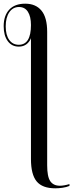

<svg xmlns="http://www.w3.org/2000/svg" viewBox="-76 -782 397 1042"><path d="M224 240Q154 240 123 202.5Q92 165 92 81V-575Q84 -554 67 -541.5Q50 -529 26 -529Q-12 -529 -34 -559Q-56 -589 -56 -640Q-56 -697 -26 -729.5Q4 -762 61 -762Q118 -762 149 -724.5Q180 -687 180 -609V115Q180 177 197 201.5Q214 226 249 226Q271 226 301 217V227Q284 234 263.5 237Q243 240 224 240ZM26 -539Q92 -539 92 -646Q92 -692 75.5 -718Q59 -744 27 -744Q-6 -744 -25.5 -715.5Q-45 -687 -45 -639Q-45 -592 -26 -565.5Q-7 -539 26 -539Z"/></svg>

Font: Noto Serif Display Condensed
Style: Regular
Weight: 400
Width: 3
Designer: Monotype Design Team
Foundry: Monotype Imaging Inc.
Version: Version 2.009